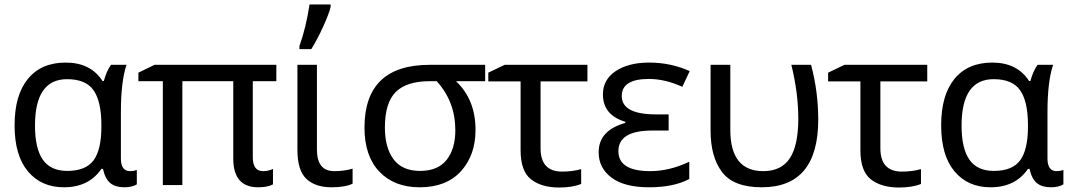

<svg xmlns="http://www.w3.org/2000/svg" viewBox="-20 -825 4766 856"><path d="M265 10Q164 10 104.5 -61Q45 -132 45 -266Q45 -401 104.5 -473.5Q164 -546 273 -546Q384 -546 437 -464H443Q455 -509 475 -536H544Q519 -461 519 -326V-118Q519 -62 560 -62Q575 -62 590 -67V-3Q568 10 534 10Q495 10 472 -8.5Q449 -27 439 -72H432Q376 10 265 10ZM280 -63Q362 -63 397 -110Q432 -157 432 -261V-267Q432 -372 397.5 -422Q363 -472 279 -472Q136 -472 136 -265Q136 -163 171 -113Q206 -63 280 -63Z M1153 -62Q1177 -62 1197 -72V-3Q1173 10 1131 10Q1020 10 1020 -118V-463H793V0H706V-463H597V-501L669 -536H1212V-463H1107V-124Q1107 -62 1153 -62Z M1315 -606V-620Q1344 -700 1360 -805H1454V-794Q1446 -761 1420 -704.5Q1394 -648 1368 -606ZM1393 -536V-158Q1393 -62 1470 -62Q1515 -62 1552 -73V-6Q1518 10 1458 10Q1386 10 1346 -27.5Q1306 -65 1306 -157V-536Z M2100 -246Q2100 -133 2035 -61.5Q1970 10 1851 10Q1738 10 1671.5 -59.5Q1605 -129 1605 -256Q1605 -536 1896 -536H2143V-463H2013Q2100 -381 2100 -246ZM1696 -256Q1696 -167 1734.5 -115Q1773 -63 1853 -63Q1932 -63 1971 -112Q2010 -161 2010 -244Q2010 -372 1927 -463H1896Q1793 -463 1744.5 -415Q1696 -367 1696 -256Z M2599 -536V-462H2390V-164Q2390 -60 2486 -60Q2533 -60 2571 -71V-5Q2533 11 2473 11Q2394 11 2347.5 -25.5Q2301 -62 2301 -155V-462H2157V-501L2230 -536Z M2961 -315V-243H2888Q2737 -243 2737 -151Q2737 -62 2879 -62Q2965 -62 3053 -104V-27Q2984 10 2874 10Q2764 10 2706.5 -33Q2649 -76 2649 -146Q2649 -244 2768 -277V-282Q2668 -312 2668 -404Q2668 -470 2725 -508Q2782 -546 2874 -546Q2971 -546 3055 -508L3022 -438Q2945 -473 2873 -473Q2752 -473 2752 -397Q2752 -315 2905 -315Z M3376 10Q3251 10 3199.5 -57.5Q3148 -125 3148 -243V-536H3236V-246Q3236 -62 3383 -62Q3463 -62 3501 -119Q3539 -176 3539 -296Q3539 -412 3508 -536H3596Q3628 -416 3628 -292Q3628 10 3376 10Z M4114 -536V-462H3905V-164Q3905 -60 4001 -60Q4048 -60 4086 -71V-5Q4048 11 3988 11Q3909 11 3862.5 -25.5Q3816 -62 3816 -155V-462H3672V-501L3745 -536Z M4396 10Q4295 10 4235.5 -61Q4176 -132 4176 -266Q4176 -401 4235.5 -473.5Q4295 -546 4404 -546Q4515 -546 4568 -464H4574Q4586 -509 4606 -536H4675Q4650 -461 4650 -326V-118Q4650 -62 4691 -62Q4706 -62 4721 -67V-3Q4699 10 4665 10Q4626 10 4603 -8.5Q4580 -27 4570 -72H4563Q4507 10 4396 10ZM4411 -63Q4493 -63 4528 -110Q4563 -157 4563 -261V-267Q4563 -372 4528.5 -422Q4494 -472 4410 -472Q4267 -472 4267 -265Q4267 -163 4302 -113Q4337 -63 4411 -63Z"/></svg>

Font: Advent Sans Logo
Style: Regular
Weight: 400
Designer: Types & Symbols
Foundry: Types & Symbols
Version: Version 1.002